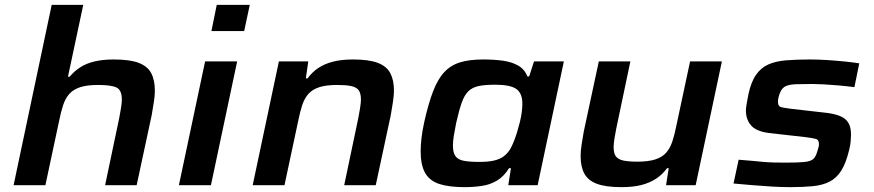

<svg xmlns="http://www.w3.org/2000/svg" viewBox="-20 -763 3599 791"><path d="M36 0 193 -743H323L260 -447H267Q286 -470 311 -486Q336 -502 370 -510Q404 -518 448 -518Q515 -518 551.5 -504Q588 -490 603 -461.5Q618 -433 618 -389Q618 -370 614 -343.5Q610 -317 605 -289L543 0H413L471 -276Q474 -290 478 -315Q482 -340 482 -352Q482 -392 460 -402.5Q438 -413 384 -413Q338 -413 309.5 -403.5Q281 -394 265 -375.5Q249 -357 240 -329.5Q231 -302 224 -267L167 0Z M851 -635 873 -743H1009L986 -635ZM717 0 825 -510H957L849 0Z M1021 0 1129 -510H1250L1240 -440H1247Q1266 -466 1291.5 -483Q1317 -500 1352 -509Q1387 -518 1434 -518Q1500 -518 1536.5 -504Q1573 -490 1588 -461.5Q1603 -433 1603 -390Q1603 -371 1599 -344Q1595 -317 1590 -289L1528 0H1398L1456 -276Q1459 -290 1463 -315Q1467 -340 1467 -352Q1467 -379 1457.5 -391.5Q1448 -404 1426.5 -408.5Q1405 -413 1369 -413Q1323 -413 1294.5 -403.5Q1266 -394 1250 -375.5Q1234 -357 1225 -329.5Q1216 -302 1209 -267L1152 0Z M1894 8Q1830 8 1790 -5Q1750 -18 1731.5 -50.5Q1713 -83 1713 -140Q1713 -164 1716.5 -194.5Q1720 -225 1728 -261Q1745 -337 1764.5 -387.5Q1784 -438 1811 -466.5Q1838 -495 1876.5 -506.5Q1915 -518 1971 -518Q2015 -518 2051.5 -513Q2088 -508 2114.5 -493Q2141 -478 2153 -448H2160L2180 -510H2303L2195 0H2074L2085 -70H2077Q2056 -36 2027.5 -19Q1999 -2 1964.5 3Q1930 8 1894 8ZM1956 -96Q1991 -96 2015 -101.5Q2039 -107 2054.5 -118.5Q2070 -130 2081 -147Q2088 -159 2095.5 -177Q2103 -195 2109.5 -216Q2116 -237 2121.5 -259Q2127 -281 2129.5 -301Q2132 -321 2132 -336Q2132 -379 2107 -396.5Q2082 -414 2020 -414Q1978 -414 1952 -408.5Q1926 -403 1909.5 -387Q1893 -371 1882 -339.5Q1871 -308 1859 -255Q1853 -225 1849.5 -203Q1846 -181 1846 -163Q1846 -134 1856.5 -119.5Q1867 -105 1891 -100.5Q1915 -96 1956 -96Z M2541 8Q2475 8 2438.5 -6Q2402 -20 2387 -48.5Q2372 -77 2372 -120Q2372 -140 2376 -166.5Q2380 -193 2385 -221L2447 -510H2577L2519 -234Q2516 -220 2512 -195.5Q2508 -171 2508 -158Q2508 -131 2517.5 -118.5Q2527 -106 2548.5 -101.5Q2570 -97 2606 -97Q2652 -97 2680.5 -106.5Q2709 -116 2725 -134.5Q2741 -153 2750 -180.5Q2759 -208 2766 -243L2823 -510H2954L2846 0H2724L2735 -70H2728Q2710 -45 2684 -27.5Q2658 -10 2623 -1Q2588 8 2541 8Z M3236 8Q3200 8 3158 5.5Q3116 3 3075.5 -0.5Q3035 -4 3002 -7L3023 -105Q3052 -103 3077 -100.5Q3102 -98 3125 -96Q3148 -94 3170.5 -93.5Q3193 -93 3216 -93Q3266 -93 3292.5 -95.5Q3319 -98 3330 -107.5Q3341 -117 3347 -139Q3350 -149 3352 -156Q3354 -163 3354 -168Q3354 -187 3342 -190.5Q3330 -194 3299 -198L3148 -215Q3095 -222 3074 -246.5Q3053 -271 3053 -308Q3053 -317 3056 -335Q3059 -353 3063 -373Q3074 -425 3094.5 -454.5Q3115 -484 3145.5 -497.5Q3176 -511 3219 -514.5Q3262 -518 3317 -518Q3351 -518 3389 -515.5Q3427 -513 3461.5 -509.5Q3496 -506 3520 -502L3500 -404Q3469 -408 3435.5 -411Q3402 -414 3373.5 -415.5Q3345 -417 3327 -417Q3285 -417 3259 -416Q3233 -415 3218 -408.5Q3203 -402 3195 -384Q3191 -376 3188 -364.5Q3185 -353 3185 -345Q3185 -327 3194.5 -323Q3204 -319 3237 -315L3386 -298Q3418 -294 3440.5 -285Q3463 -276 3474.5 -258Q3486 -240 3486 -208Q3486 -197 3484.5 -180Q3483 -163 3478 -144Q3465 -90 3445.5 -59.5Q3426 -29 3397.5 -14.5Q3369 0 3329 4Q3289 8 3236 8Z"/></svg>

Font: Saira Expanded SemiBold
Style: Italic
Weight: 600
Width: 7
Italic angle: -12°
Designer: Hector Gatti with collaboration of the Omnibus-Type team
Foundry: Omnibus-Type
Version: Version 1.101